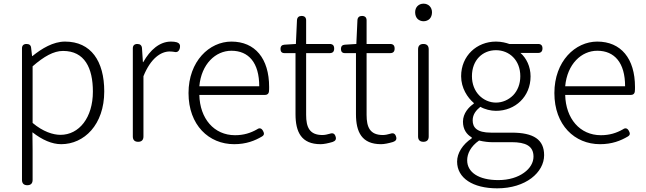

<svg xmlns="http://www.w3.org/2000/svg" viewBox="-20 -774 3528 1048"><path d="M100 -341V-148V208C100 227 110 237 129 237C148 237 158 227 158 208V46L157 -52C211 -10 264 13 314 13C439 13 549 -93 549 -275C549 -440 477 -547 335 -547C270 -547 208 -509 157 -468H155L150 -512C149 -527 140 -534 125 -534C109 -534 100 -526 100 -510ZM158 -334V-412C220 -466 273 -496 324 -496C442 -496 487 -403 487 -274C487 -132 412 -38 310 -38C270 -38 215 -55 158 -103V-257Z M763 -179V-358C803 -457 859 -493 906 -493C915 -493 923 -492 930 -491C948 -486 958 -495 962 -513C965 -528 960 -538 946 -543C936 -546 925 -547 913 -547C851 -547 799 -501 762 -435H760L755 -511C754 -526 745 -534 730 -534C714 -534 705 -526 705 -510V-267V-29C705 -10 715 0 734 0C753 0 763 -10 763 -29Z M1351 -256H1428C1439 -256 1447 -263 1448 -274C1449 -282 1449 -291 1449 -299C1449 -455 1372 -547 1243 -547C1123 -547 1009 -440 1009 -266C1009 -91 1120 13 1258 13C1324 13 1371 -6 1410 -29C1423 -37 1423 -46 1416 -59C1408 -74 1397 -78 1383 -68C1348 -48 1310 -36 1263 -36C1148 -36 1071 -127 1068 -256H1257ZM1313 -303H1231H1068C1079 -425 1157 -497 1243 -497C1337 -497 1395 -432 1395 -303Z M1651 -315V-484H1727H1779C1796 -484 1804 -492 1804 -509C1804 -526 1796 -534 1779 -534H1651V-663C1651 -679 1642 -687 1626 -687C1611 -687 1602 -679 1601 -664L1595 -534L1532 -530C1518 -529 1511 -521 1511 -507C1511 -492 1518 -484 1533 -484H1593V-151C1593 -53 1625 13 1730 13C1748 13 1771 8 1795 1C1810 -4 1817 -13 1812 -28C1807 -45 1797 -50 1780 -44C1767 -40 1752 -37 1740 -37C1669 -37 1651 -80 1651 -147Z M1981 -315V-484H2057H2109C2126 -484 2134 -492 2134 -509C2134 -526 2126 -534 2109 -534H1981V-663C1981 -679 1972 -687 1956 -687C1941 -687 1932 -679 1931 -664L1925 -534L1862 -530C1848 -529 1841 -521 1841 -507C1841 -492 1848 -484 1863 -484H1923V-151C1923 -53 1955 13 2060 13C2078 13 2101 8 2125 1C2140 -4 2147 -13 2142 -28C2137 -45 2127 -50 2110 -44C2097 -40 2082 -37 2070 -37C1999 -37 1981 -80 1981 -147Z M2262 -267V-29C2262 -10 2272 0 2291 0C2310 0 2320 -10 2320 -29V-267V-505C2320 -524 2310 -534 2291 -534C2272 -534 2262 -524 2262 -505ZM2259 -671C2267 -663 2279 -658 2292 -658C2305 -658 2317 -663 2325 -671C2333 -679 2338 -692 2338 -707C2338 -735 2318 -754 2292 -754C2265 -754 2246 -735 2246 -707C2246 -692 2251 -679 2259 -671Z M2881 -485H2917C2933 -485 2941 -494 2941 -510C2941 -526 2933 -534 2917 -534H2850H2760C2743 -540 2718 -547 2687 -547C2583 -547 2497 -470 2497 -358C2497 -293 2532 -241 2566 -212V-208C2540 -191 2507 -156 2507 -110C2507 -68 2527 -40 2555 -24V-19C2505 14 2475 62 2475 108C2475 198 2561 254 2694 254C2850 254 2950 167 2950 73C2950 -12 2893 -50 2773 -50H2660C2582 -50 2560 -79 2560 -117C2560 -151 2580 -173 2602 -191C2626 -177 2659 -169 2687 -169C2793 -169 2876 -247 2876 -357C2876 -411 2853 -457 2821 -485ZM2595 -254C2571 -279 2556 -315 2556 -358C2556 -447 2615 -500 2687 -500C2760 -500 2820 -446 2820 -358C2820 -315 2805 -279 2781 -254C2756 -229 2723 -214 2687 -214C2652 -214 2619 -229 2595 -254ZM2840 169C2807 193 2759 209 2700 209C2592 209 2530 166 2530 101C2530 65 2549 25 2595 -7C2623 0 2650 2 2662 2H2717H2772C2850 2 2892 23 2892 81C2892 113 2874 145 2840 169Z M3348 -256H3425C3436 -256 3444 -263 3445 -274C3446 -282 3446 -291 3446 -299C3446 -455 3369 -547 3240 -547C3120 -547 3006 -440 3006 -266C3006 -91 3117 13 3255 13C3321 13 3368 -6 3407 -29C3420 -37 3420 -46 3413 -59C3405 -74 3394 -78 3380 -68C3345 -48 3307 -36 3260 -36C3145 -36 3068 -127 3065 -256H3254ZM3310 -303H3228H3065C3076 -425 3154 -497 3240 -497C3334 -497 3392 -432 3392 -303Z"/></svg>

Font: GenSenRounded2 TW L
Style: Regular
Weight: 300
Version: Version 2.100;PS 2.1;hotconv 16.6.51;makeotf.lib2.5.65220 DE